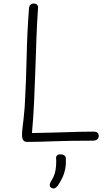

<svg xmlns="http://www.w3.org/2000/svg" viewBox="-20 -795 626 1081"><path d="M143 -745Q144 -761 151.5 -768Q159 -775 170 -775Q182 -775 189 -768Q196 -761 194 -747Q188 -663 185 -575.5Q182 -488 179 -400Q176 -312 172 -223Q168 -134 160 -46Q211 -47 257 -48Q303 -49 346 -50.5Q389 -52 429.5 -53Q470 -54 509 -54Q521 -54 528.5 -48Q536 -42 536 -29Q536 -18 527.5 -10.5Q519 -3 502 -3Q430 -3 376 -2Q322 -1 280 0.5Q238 2 203 3Q168 4 133 4Q117 4 110.5 -6.5Q104 -17 104 -33Q104 -52 106.5 -73.5Q109 -95 112.5 -123.5Q116 -152 119 -192Q127 -333 130 -473.5Q133 -614 143 -745ZM296 100Q294 88 300.5 81Q307 74 319 74Q336 74 343.5 81Q351 88 351 98Q352 131 347 157Q342 183 331.5 205Q321 227 305 251Q299 258 293.5 262Q288 266 282 266Q272 266 266 260.5Q260 255 260 247Q260 241 262.5 235.5Q265 230 268 224Q287 196 292.5 163.5Q298 131 296 100Z"/></svg>

Font: Playpen Sans ExtraLight
Style: Regular
Weight: 250
Designer: Laura Meseguer, Veronika Burian, José Scaglione
Foundry: TypeTogether
Version: Version 1.001